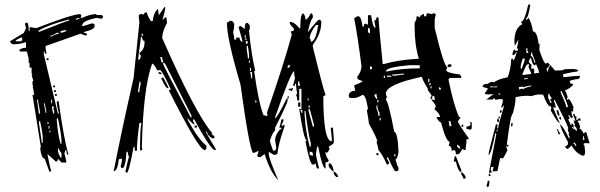

<svg xmlns="http://www.w3.org/2000/svg" viewBox="-20 -752 2623 840"><path d="M401.4 -690.4V-686.5H421.9Q430.7 -684.6 430.7 -677.7L425.8 -669.9Q404.3 -673.8 401.4 -673.8Q339.8 -660.2 339.8 -641.6V-636.7L380.9 -649.4H384.8Q393.6 -648.4 393.6 -641.6V-636.7Q393.6 -623 347.7 -612.3V-608.4Q360.4 -608.4 360.4 -599.6Q356.4 -599.6 356.4 -595.7L332 -604.5L179.7 -550.8V-538.1L183.6 -517.6H175.8V-526.4H171.9V-513.7L233.4 -254.9H237.3V-258.8Q228.5 -287.1 228.5 -308.6H237.3V-303.7Q257.8 -154.3 278.3 -78.1V-74.2Q270.5 -74.2 270.5 -94.7H265.6Q265.6 -89.8 261.7 -82Q270.5 -46.9 270.5 -41H249L233.4 -57.6Q233.4 -44.9 224.6 -44.9L187.5 -78.1Q196.3 -27.3 204.1 -3.9L196.3 0L175.8 -57.6Q161.1 -57.6 155.3 -106.4H159.2L122.1 -336.9H129.9Q126 -365.2 122.1 -374H126L122.1 -381.8V-394.5Q122.1 -398.4 126 -398.4L118.2 -422.9H122.1L118.2 -431.6V-456.1H109.4V-476.6H105.5V-489.3Q105.5 -499 97.7 -526.4H73.2Q64.5 -526.4 64.5 -534.2Q77.1 -543 93.8 -543V-567.4Q64.5 -558.6 43.9 -558.6H36.1Q30.3 -558.6 23.4 -571.3L85 -608.4Q85 -611.3 93.8 -628.9L88.9 -649.4L97.7 -653.3Q105.5 -653.3 105.5 -616.2H109.4V-632.8H114.3L138.7 -628.9Q296.9 -690.4 332 -690.4L335.9 -682.6L332 -673.8H339.8Q375 -690.4 401.4 -690.4ZM311.5 -669.9V-666H315.4Q323.2 -669.9 327.1 -669.9V-673.8H323.2Q315.4 -669.9 311.5 -669.9ZM146.5 -616.2Q150.4 -616.2 150.4 -612.3Q275.4 -662.1 282.2 -662.1V-666H278.3Q188.5 -642.6 146.5 -616.2ZM245.1 -616.2V-608.4Q270.5 -612.3 270.5 -620.1H265.6ZM200.2 -595.7V-591.8H204.1Q227.5 -604.5 237.3 -604.5V-608.4H228.5Q208 -595.7 200.2 -595.7ZM47.9 -571.3H68.4Q77.1 -571.3 77.1 -579.1V-587.9H73.2Q47.9 -578.1 47.9 -571.3ZM183.6 -497.1H192.4V-489.3H183.6ZM212.9 -377.9H220.7V-370.1H212.9ZM216.8 -357.4H224.6V-349.6H216.8ZM220.7 -340.8H228.5V-333H220.7ZM142.6 -316.4V-308.6L150.4 -254.9H155.3V-262.7Q146.5 -303.7 146.5 -316.4ZM204.1 -316.4V-299.8H208V-316.4ZM171.9 -299.8 179.7 -258.8H183.6L175.8 -299.8ZM208 -288.1V-275.4L212.9 -254.9H216.8V-267.6Q212.9 -275.4 212.9 -279.3Q216.8 -279.3 216.8 -283.2ZM228.5 -234.4V-225.6Q233.4 -161.1 245.1 -123H249V-135.7Q249 -161.1 233.4 -234.4ZM150.4 -221.7V-213.9L163.1 -127H167V-148.4Q167 -168.9 155.3 -221.7ZM187.5 -217.8V-210H192.4V-217.8ZM192.4 -201.2V-189.5H196.3V-201.2ZM196.3 -180.7V-172.9H200.2V-180.7ZM233.4 -102.5V-90.8Q241.2 -61.5 249 -61.5V-82Q237.3 -95.7 237.3 -102.5Z M605.5 -594.7 604.5 -604.5H599.6L600.6 -594.7ZM585 -347.7 589.8 -348.6V-352.5Q589.8 -363.3 595.7 -385.7L593.8 -394.5H589.8Q589.8 -386.7 584 -356.4ZM818.4 -238.3 817.4 -247.1 701.2 -475.6H692.4Q693.4 -466.8 814.5 -238.3ZM687.5 -478.5 696.3 -479.5Q690.4 -486.3 689.5 -502H680.7ZM584 -491.2 592.8 -492.2Q592.8 -497.1 596.7 -506.8Q590.8 -514.6 589.8 -520.5Q612.3 -535.2 612.3 -565.4V-573.2H611.3Q603.5 -573.2 600.6 -590.8H596.7ZM534.2 4.9Q533.2 0 528.3 0Q542 -65.4 544.9 -65.4Q540 -73.2 538.1 -88.9L533.2 -86.9Q529.3 -16.6 515.6 -16.6Q508.8 -16.6 507.8 -25.4Q513.7 -42 513.7 -57.6L500 -55.7Q494.1 -2.9 477.5 -2.9Q507.8 -161.1 564.5 -411.1L589.8 -653.3L586.9 -681.6Q586.9 -690.4 598.6 -690.4Q604.5 -690.4 609.4 -688.5Q610.4 -698.2 622.1 -698.2Q624 -684.6 640.6 -659.2L649.4 -661.1Q649.4 -691.4 670.9 -713.9L674.8 -685.5L699.2 -720.7L703.1 -721.7Q703.1 -705.1 690.4 -664.1L703.1 -675.8H708L710.9 -652.3Q689.5 -612.3 689.5 -585.9Q835.9 -252.9 909.2 -168.9Q905.3 -168 905.3 -164.1Q912.1 -164.1 919.9 -151.4L912.1 -145.5Q887.7 -157.2 885.7 -175.8L880.9 -174.8Q881.8 -169.9 925.8 -96.7L918 -95.7Q897.5 -104.5 829.1 -230.5L824.2 -228.5L825.2 -220.7Q831.1 -211.9 831.1 -207Q824.2 -207 799.8 -235.4L801.8 -226.6Q848.6 -140.6 882.8 -115.2V-103.5Q882.8 -96.7 875 -95.7Q849.6 -95.7 718.8 -356.4Q726.6 -359.4 726.6 -362.3Q692.4 -436.5 681.6 -445.3L668 -444.3Q653.3 -473.6 645.5 -473.6Q606.4 -366.2 600.6 -109.4L602.5 -95.7L592.8 -93.8Q592.8 -188.5 598.6 -214.8L589.8 -213.9Q579.1 -134.8 579.1 -92.8L570.3 -91.8L568.4 -110.4L564.5 -109.4Q543.9 3.9 534.2 4.9ZM832 -193.4 831.1 -202.1 840.8 -203.1 841.8 -194.3ZM717.8 -366.2H712.9Q705.1 -366.2 685.5 -409.2L693.4 -414.1Q717.8 -370.1 717.8 -366.2ZM687.5 -427.7H680.7Q673.8 -427.7 672.9 -436.5Q687.5 -436.5 687.5 -427.7Z M1307.6 -693.4Q1316.4 -682.6 1316.4 -666Q1325.2 -666 1339.8 -693.4H1344.7L1348.6 -684.6V-674.8Q1337.9 -664.1 1326.2 -610.4Q1370.1 -666 1376 -666Q1385.7 -664.1 1385.7 -656.2Q1385.7 -604.5 1348.6 -555.7V-546.9Q1390.6 -375 1404.3 -335.9L1394.5 -331.1Q1394.5 -133.8 1431.6 -133.8V-147.5L1426.8 -193.4H1436.5L1440.4 -147.5V-128.9Q1440.4 -122.1 1418 -110.4L1421.9 -101.6Q1415 -83 1408.2 -83Q1408.2 -87.9 1404.3 -87.9V-83Q1404.3 -71.3 1418 -50.8Q1418 -42 1404.3 -42V-14.6Q1390.6 -14.6 1372.1 -110.4H1367.2L1362.3 -78.1Q1362.3 -69.3 1376 -14.6H1372.1Q1362.3 -14.6 1362.3 -37.1L1353.5 -32.2H1348.6Q1335 -32.2 1316.4 -133.8Q1321.3 -133.8 1321.3 -138.7Q1309.6 -138.7 1289.1 -275.4H1298.8V-363.3H1289.1V-312.5H1280.3Q1280.3 -328.1 1275.4 -335.9L1280.3 -344.7Q1275.4 -361.3 1275.4 -385.7H1270.5V-377H1261.7L1270.5 -409.2Q1266.6 -426.8 1266.6 -441.4Q1250 -430.7 1183.6 -239.3V-234.4Q1192.4 -236.3 1234.4 -321.3H1238.3V-312.5Q1238.3 -300.8 1183.6 -193.4V-179.7Q1175.8 -179.7 1161.1 -138.7Q1161.1 -127.9 1174.8 -92.8H1178.7Q1188.5 -92.8 1188.5 -106.4L1183.6 -138.7Q1183.6 -162.1 1207 -188.5Q1207 -184.6 1210.9 -184.6V-193.4H1202.1Q1210.9 -222.7 1210.9 -229.5H1220.7Q1220.7 -221.7 1210.9 -202.1H1215.8L1224.6 -207V-198.2Q1197.3 -121.1 1193.4 -78.1Q1183.6 -74.2 1178.7 -74.2L1156.2 -87.9V-78.1Q1156.2 -58.6 1197.3 36.1Q1163.1 2.9 1137.7 -78.1L1119.1 -64.5H1115.2Q1105.5 -64.5 1105.5 -74.2Q1110.4 -82 1110.4 -92.8Q1095.7 -83 1086.9 -83Q1070.3 -103.5 1032.2 -381.8Q972.7 -583 972.7 -652.3L986.3 -661.1H991.2Q998 -661.1 1004.9 -647.5Q1004.9 -628.9 1000 -610.4Q1004.9 -592.8 1004.9 -579.1H1013.7V-587.9H1027.3Q1030.3 -569.3 1041 -569.3Q1041 -575.2 1023.4 -633.8L1032.2 -638.7L1050.8 -625Q1050.8 -652.3 1059.6 -652.3Q1066.4 -652.3 1073.2 -638.7V-633.8Q1073.2 -620.1 1069.3 -620.1Q1078.1 -521.5 1096.7 -441.4H1091.8Q1111.3 -302.7 1132.8 -248Q1137.7 -248 1147.5 -244.1Q1147.5 -248 1151.4 -248L1147.5 -257.8Q1224.6 -480.5 1256.8 -601.6L1252.9 -610.4V-615.2Q1266.6 -615.2 1266.6 -625L1248 -647.5V-656.2Q1268.6 -656.2 1289.1 -628.9H1293.9V-633.8Q1293.9 -693.4 1307.6 -693.4ZM1362.3 -642.6Q1335 -607.4 1335 -583Q1339.8 -583 1339.8 -569.3Q1361.3 -569.3 1372.1 -642.6ZM1050.8 -596.7V-587.9H1055.7V-596.7ZM1050.8 -583V-579.1H1059.6V-583ZM1055.7 -574.2V-560.5Q1064.5 -560.5 1064.5 -569.3ZM1059.6 -550.8V-533.2Q1064.5 -507.8 1064.5 -496.1H1069.3V-518.6L1064.5 -550.8ZM1069.3 -487.3V-477.5H1073.2V-487.3ZM1238.3 -459V-455.1Q1248 -455.1 1248 -463.9V-468.8Q1238.3 -466.8 1238.3 -459ZM1073.2 -455.1V-441.4H1078.1V-455.1ZM1073.2 -436.5Q1078.1 -429.7 1078.1 -409.2H1083V-436.5ZM1284.2 -395.5V-377H1293.9Q1289.1 -384.8 1289.1 -395.5ZM1261.7 -367.2V-363.3L1256.8 -353.5Q1248 -358.4 1243.2 -358.4V-363.3Q1253.9 -363.3 1261.7 -367.2ZM1238.3 -331.1H1243.2V-321.3H1238.3ZM1326.2 -321.3V-312.5H1330.1V-321.3ZM1096.7 -312.5V-303.7H1101.6V-312.5ZM1284.2 -303.7H1293.9V-285.2H1284.2ZM1330.1 -290V-280.3H1335V-290ZM1330.1 -275.4V-266.6L1348.6 -198.2H1353.5V-207L1335 -275.4ZM1293.9 -271.5Q1298.8 -262.7 1298.8 -257.8H1302.7V-271.5ZM1312.5 -266.6V-252.9Q1316.4 -177.7 1335 -110.4H1339.8V-124Q1326.2 -177.7 1316.4 -266.6ZM1335 -87.9V-74.2Q1339.8 -74.2 1348.6 -69.3V-78.1Q1348.6 -87.9 1339.8 -87.9ZM1418 -37.1H1421.9Q1434.6 -37.1 1440.4 -1Q1434.6 -1 1418 -23.4ZM1440.4 -1Q1448.2 -1 1459 17.6V22.5H1454.1Q1448.2 22.5 1440.4 8.8Z M1853.5 -694.3Q1863.3 -690.4 1868.2 -690.4Q1877 -694.3 1881.8 -694.3Q1881.8 -690.4 1886.7 -690.4L1881.8 -667V-629.9Q1922.9 -458 1937.5 -458L1932.6 -448.2V-444.3Q1932.6 -433.6 1993.2 -425.8L1998 -416V-411.1H1951.2Q1942.4 -410.2 1942.4 -402.3Q1964.8 -292 1988.3 -240.2H1993.2V-235.4L1983.4 -221.7Q1983.4 -212.9 2030.3 -147.5V-142.6H2020.5V-128.9L2016.6 -95.7H2011.7L2002 -100.6Q1993.2 -79.1 1983.4 -77.1H1974.6Q1974.6 -95.7 1964.8 -95.7L1956.1 -91.8Q1956.1 -114.3 1942.4 -114.3L1946.3 -124V-132.8Q1931.6 -132.8 1909.2 -216.8Q1902.3 -216.8 1890.6 -235.4V-240.2H1905.3Q1903.3 -256.8 1881.8 -272.5V-277.3L1886.7 -286.1Q1886.7 -293.9 1868.2 -314.5V-318.4L1877 -314.5H1881.8V-323.2Q1881.8 -333 1872.1 -333Q1872.1 -318.4 1863.3 -318.4V-323.2L1868.2 -333Q1868.2 -336.9 1849.6 -360.4H1853.5Q1826.2 -405.3 1826.2 -416Q1668 -382.8 1668 -341.8Q1668 -336.9 1672.9 -328.1Q1668 -319.3 1668 -314.5Q1677.7 -314.5 1705.1 -174.8Q1719.7 -174.8 1723.6 -86.9Q1717.8 -54.7 1710 -54.7Q1716.8 -28.3 1723.6 -17.6V-12.7Q1723.6 -2.9 1714.8 -2.9H1710Q1704.1 -2.9 1677.7 -63.5H1672.9V-58.6Q1682.6 -43.9 1682.6 -36.1L1672.9 -31.2Q1654.3 -75.2 1635.7 -95.7Q1635.7 -103.5 1627 -132.8H1630.9Q1630.9 -144.5 1593.8 -211.9Q1593.8 -223.6 1585 -267.6L1589.8 -277.3Q1580.1 -336.9 1566.4 -336.9Q1543 -323.2 1529.3 -323.2H1515.6Q1505.9 -323.2 1505.9 -333Q1505.9 -352.5 1534.2 -355.5L1529.3 -378.9Q1566.4 -392.6 1566.4 -397.5Q1543 -403.3 1543 -411.1V-416Q1561.5 -439.5 1561.5 -462.9Q1543 -607.4 1529.3 -671.9L1543 -680.7H1547.9Q1560.5 -680.7 1566.4 -634.8H1571.3Q1571.3 -648.4 1580.1 -648.4L1589.8 -643.6V-685.5H1603.5Q1611.3 -629.9 1622.1 -629.9V-638.7L1617.2 -662.1Q1627 -662.1 1627 -675.8H1635.7Q1635.7 -659.2 1654.3 -471.7H1659.2Q1720.7 -490.2 1812.5 -495.1Q1793.9 -555.7 1793.9 -634.8V-653.3Q1802.7 -663.1 1802.7 -680.7H1807.6L1816.4 -675.8Q1816.4 -682.6 1831.1 -690.4H1835V-680.7H1844.7Q1844.7 -694.3 1853.5 -694.3ZM1589.8 -629.9V-616.2Q1590.8 -606.4 1598.6 -606.4V-620.1Q1598.6 -629.9 1589.8 -629.9ZM1668 -439.5H1672.9Q1738.3 -453.1 1816.4 -453.1V-466.8H1770.5Q1668 -458 1668 -439.5ZM1946.3 -471.7Q1956.1 -470.7 1956.1 -462.9L1946.3 -458Q1937.5 -458 1937.5 -466.8ZM1598.6 -462.9V-448.2Q1608.4 -448.2 1608.4 -458ZM1696.3 -425.8V-420.9H1710Q1735.4 -425.8 1747.1 -425.8V-429.7H1738.3Q1712.9 -425.8 1696.3 -425.8ZM1659.2 -420.9V-411.1H1664.1V-420.9ZM1672.9 -420.9V-416H1691.4V-420.9ZM1853.5 -407.2V-392.6H1858.4V-407.2ZM1858.4 -388.7V-378.9H1863.3V-388.7ZM1863.3 -374V-365.2H1868.2V-374ZM1900.4 -370.1V-360.4H1909.2Q1909.2 -370.1 1900.4 -370.1ZM1617.2 -336.9Q1624 -318.4 1630.9 -318.4V-323.2Q1627 -331.1 1627 -341.8ZM1630.9 -314.5V-304.7H1635.7V-314.5ZM1627 -291V-277.3Q1635.7 -258.8 1635.7 -244.1H1640.6V-258.8Q1630.9 -272.5 1630.9 -291ZM1640.6 -235.4V-225.6H1645.5V-235.4ZM1942.4 -221.7Q1946.3 -213.9 1946.3 -198.2L1956.1 -203.1Q1951.2 -210.9 1951.2 -221.7ZM2035.2 -216.8H2043.9V-193.4Q2043.9 -184.6 2035.2 -184.6Q2026.4 -188.5 2020.5 -188.5V-198.2Q2039.1 -198.2 2039.1 -211.9Q2035.2 -211.9 2035.2 -216.8ZM2006.8 -207V-198.2H1998Q1999 -207 2006.8 -207ZM1979.5 -119.1V-114.3Q1979.5 -107.4 1993.2 -100.6V-105.5Q1993.2 -112.3 1979.5 -119.1ZM1627 -82H1635.7V-73.2H1627ZM1705.1 -77.1V-68.4H1710V-77.1ZM1969.7 -68.4H1974.6L1998 -7.8V1Q1983.4 -2 1974.6 -44.9H1964.8ZM1998 1Q2004.9 1 2016.6 19.5V29.3H2006.8Q2006.8 22.5 1998 10.7Z M2284.2 -519.5 2292 -520.5 2291 -524.4Q2286.1 -531.2 2286.1 -535.2Q2289.1 -536.1 2289.1 -539.1V-540L2281.2 -539.1ZM2318.4 -477.5 2322.3 -478.5 2319.3 -489.3Q2308.6 -512.7 2307.6 -522.5H2303.7V-518.6Q2303.7 -511.7 2301.8 -506.8H2302.7Q2310.5 -506.8 2318.4 -477.5ZM2262.7 -451.2Q2276.4 -489.3 2276.4 -494.1L2267.6 -497.1Q2257.8 -470.7 2257.8 -457Q2257.8 -451.2 2260.7 -451.2ZM2316.4 -430.7 2338.9 -433.6Q2335.9 -450.2 2325.2 -471.7L2319.3 -465.8Q2310.5 -465.8 2302.7 -499Q2297.9 -497.1 2293 -482.4Q2300.8 -468.8 2306.6 -468.8L2303.7 -460.9L2305.7 -449.2L2313.5 -454.1Q2314.5 -446.3 2318.4 -446.3Q2316.4 -442.4 2316.4 -437.5ZM2266.6 -423.8 2304.7 -428.7Q2304.7 -432.6 2292 -459Q2294.9 -464.8 2294.9 -468.8V-470.7Q2291 -470.7 2286.6 -470.2Q2282.2 -469.7 2265.6 -427.7ZM2377.9 -439.5V-442.4Q2377.9 -451.2 2385.7 -463.9Q2385.7 -467.8 2381.8 -467.8V-465.8Q2381.8 -456.1 2371.1 -454.1L2374 -439.5ZM2273.4 -404.3 2288.1 -407.2V-411.1L2272.5 -408.2ZM2155.3 -370.1V-374L2140.6 -373Q2130.9 -373 2127.9 -375Q2124 -374 2124 -370.1ZM2252 -359.4Q2255.9 -362.3 2258.8 -363.3Q2261.7 -364.3 2262.7 -364.3Q2267.6 -364.3 2267.6 -361.3Q2283.2 -371.1 2304.7 -374L2303.7 -377.9Q2273.4 -374 2273.4 -370.1L2265.6 -373L2250 -371.1ZM2161.1 -337.9 2168.9 -339.8 2168 -343.8 2160.2 -341.8ZM2458 -282.2 2464.8 -284.2Q2462.9 -300.8 2436.5 -353.5H2432.6L2433.6 -345.7Q2456.1 -296.9 2458 -282.2ZM2388.7 -300.8 2392.6 -301.8V-305.7Q2387.7 -310.5 2386.7 -318.4L2394.5 -320.3Q2383.8 -335 2382.8 -341.8H2378.9L2377.9 -325.2ZM2153.3 -176.8 2157.2 -177.7 2156.2 -184.6 2152.3 -183.6ZM2537.1 -140.6 2534.2 -156.2H2530.3L2531.2 -152.3Q2531.2 -146.5 2529.3 -140.6ZM2498 -112.3 2501 -114.3V-118.2Q2497.1 -123 2495.1 -127.9L2487.3 -127Q2497.1 -118.2 2498 -112.3ZM2119.1 3.9 2151.4 -165Q2150.4 -168.9 2146.5 -168.9Q2129.9 -77.1 2117.2 -74.2V-75.2Q2117.2 -86.9 2149.4 -207L2156.2 -209V-203.1Q2156.2 -197.3 2155.3 -192.4Q2155.3 -189.5 2159.2 -189.5V-190.4Q2159.2 -202.1 2184.6 -286.1Q2183.6 -290 2179.7 -290L2180.7 -283.2L2172.9 -282.2V-285.2Q2179.7 -300.8 2179.7 -312.5V-317.4L2169.9 -318.4Q2158.2 -318.4 2147.5 -314.5Q2146.5 -321.3 2140.6 -321.3Q2135.7 -320.3 2135.7 -317.4V-316.4H2107.4L2139.6 -340.8Q2125 -338.9 2116.2 -338.9Q2101.6 -338.9 2100.6 -343.8L2115.2 -364.3L2094.7 -371.1H2092.8Q2090.8 -371.1 2090.8 -372.1Q2090.8 -375 2098.6 -385.7V-381.8L2107.4 -385.7Q2110.4 -385.7 2110.4 -382.8Q2122.1 -392.6 2132.8 -393.6L2140.6 -391.6Q2158.2 -405.3 2201.2 -414.1Q2213.9 -446.3 2216.8 -494.1L2223.6 -495.1L2225.6 -487.3Q2230.5 -488.3 2240.2 -521.5Q2240.2 -524.4 2237.3 -524.4H2236.3V-522.5Q2236.3 -512.7 2222.7 -510.7L2221.7 -514.6Q2225.6 -534.2 2230.5 -536.1Q2233.4 -529.3 2238.3 -529.3Q2246.1 -529.3 2246.1 -535.2Q2246.1 -541 2241.2 -541Q2248 -568.4 2248 -576.2V-578.1L2232.4 -551.8L2230.5 -569.3Q2230.5 -629.9 2265.6 -646.5Q2259.8 -652.3 2259.8 -656.2Q2275.4 -659.2 2291 -731.4L2298.8 -732.4L2299.8 -729.5Q2291 -672.9 2281.2 -671.9L2282.2 -664.1L2293 -673.8Q2307.6 -647.5 2311.5 -614.3H2313.5Q2329.1 -614.3 2336.9 -558.6L2340.8 -559.6L2339.8 -532.2Q2359.4 -473.6 2368.2 -473.6L2376 -478.5Q2383.8 -472.7 2408.2 -443.4L2438.5 -444.3Q2443.4 -445.3 2450.2 -449.2L2479.5 -450.2Q2508.8 -450.2 2509.8 -442.4Q2506.8 -442.4 2506.8 -439.5Q2491.2 -438.5 2444.3 -427.7L2443.4 -424.8L2444.3 -421.9L2443.4 -416H2444.3Q2446.3 -416 2447.3 -414.1Q2487.3 -419.9 2517.6 -419.9V-418.9Q2517.6 -412.1 2509.8 -406.2Q2492.2 -405.3 2472.7 -398.4L2474.6 -386.7H2478.5Q2486.3 -386.7 2487.3 -380.9Q2474.6 -365.2 2451.2 -356.4Q2460 -344.7 2463.9 -323.2H2460L2460.9 -315.4L2468.8 -319.3Q2477.5 -310.5 2489.3 -283.2Q2487.3 -279.3 2487.3 -272.5L2488.3 -263.7L2479.5 -265.6L2482.4 -246.1L2487.3 -240.2L2480.5 -234.4Q2471.7 -243.2 2470.7 -249Q2466.8 -249 2466.8 -245.1Q2471.7 -238.3 2472.7 -233.4L2465.8 -229.5Q2476.6 -210.9 2476.6 -204.1H2480.5V-211.9Q2488.3 -210.9 2488.8 -205.1Q2489.3 -199.2 2490.2 -193.4L2481.4 -196.3L2482.4 -192.4Q2499 -185.5 2500 -179.7H2503.9L2502.9 -191.4L2493.2 -202.1V-203.1Q2493.2 -206.1 2496.1 -207Q2491.2 -214.8 2489.3 -225.6L2498 -222.7L2486.3 -252L2494.1 -252.9Q2495.1 -241.2 2502.9 -241.2Q2501 -234.4 2501 -226.6L2504.9 -227.5L2515.6 -236.3Q2519.5 -231.4 2521.5 -225.6L2505.9 -223.6Q2515.6 -210.9 2518.6 -194.3Q2514.6 -193.4 2514.6 -189.5H2515.6Q2522.5 -189.5 2533.2 -168L2541 -173.8H2544.9L2559.6 -125L2539.1 -126L2532.2 -122.1L2537.1 -114.3L2540 -86.9Q2540 -73.2 2531.2 -70.3Q2500 -80.1 2481.4 -115.2Q2477.5 -113.3 2464.8 -100.6H2463.9Q2458 -100.6 2452.1 -110.4Q2464.8 -117.2 2464.8 -122.1V-130.9Q2432.6 -189.5 2429.7 -209Q2447.3 -194.3 2468.8 -147.5H2472.7Q2471.7 -156.2 2467.8 -163.1L2469.7 -170.9Q2464.8 -176.8 2463.9 -186.5Q2463.9 -189.5 2466.8 -190.4Q2460 -211.9 2407.2 -314.5H2403.3L2404.3 -306.6Q2408.2 -302.7 2412.1 -280.3Q2405.3 -282.2 2401.4 -282.2H2399.4Q2400.4 -278.3 2428.7 -212.9Q2420.9 -212.9 2389.6 -268.6Q2391.6 -275.4 2391.6 -282.2V-286.1H2389.6Q2375 -286.1 2356.4 -337.9L2336.9 -338.9Q2325.2 -337.9 2302.7 -331.1Q2295.9 -333 2282.2 -333Q2265.6 -333 2235.4 -327.1V-320.3Q2235.4 -297.9 2223.6 -254.9Q2213.9 -253.9 2197.3 -118.2H2204.1V-110.4Q2198.2 -110.4 2193.4 -113.3L2200.2 -94.7Q2182.6 -59.6 2179.7 -58.6Q2173.8 -60.5 2169.9 -60.5H2168L2156.2 -3.9L2134.8 -2L2139.6 -22.5L2127.9 -20.5V-13.7Q2127.9 -8.8 2126 -8.8L2130.9 -1V2.9ZM2168.9 -256.8 2167 -268.6 2173.8 -270.5 2174.8 -265.6Q2174.8 -258.8 2168.9 -256.8ZM2161.1 -233.4 2160.2 -241.2H2167V-239.3Q2167 -233.4 2161.1 -233.4ZM2164.1 -217.8H2162.1Q2156.2 -217.8 2154.3 -224.6Q2154.3 -232.4 2161.1 -233.4ZM2420.9 -246.1 2414.1 -268.6 2421.9 -270.5 2428.7 -247.1ZM2216.8 -198.2 2215.8 -204.1Q2215.8 -213.9 2221.7 -215.8L2222.7 -205.1Q2222.7 -200.2 2216.8 -198.2ZM2435.5 -228.5H2434.6Q2427.7 -228.5 2425.8 -239.3L2433.6 -240.2ZM2423.8 -164.1 2417 -187.5H2420.9Q2421.9 -180.7 2431.6 -166ZM2118.2 18.6V14.6Q2118.2 7.8 2124 6.8L2126 17.6ZM2113.3 67.4 2108.4 59.6Q2113.3 47.9 2113.3 42V40L2121.1 38.1Q2121.1 66.4 2113.3 67.4Z"/></svg>

Font: Blackcraft
Style: Regular
Weight: 400
Designer: GGBotNet
Foundry: GGBotNet
Version: 1.00